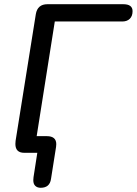

<svg xmlns="http://www.w3.org/2000/svg" viewBox="-20 -725 649 911"><path d="M138 130Q138 121 139 116L157 0H95Q53 0 53 -42Q53 -52 54 -57L150 -658Q158 -705 205 -705H565Q609 -705 609 -672Q609 -649 596 -636Q583 -623 560 -623H240L154 -79H202Q247 -79 247 -41Q247 -33 246 -28L222 124Q216 166 173 166Q157 166 147.5 157Q138 148 138 130Z"/></svg>

Font: SN Pro
Style: Italic
Weight: 400
Italic angle: -9°
Designer: Tobias Whetton
Foundry: Supernotes
Version: Version 1.003